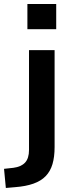

<svg xmlns="http://www.w3.org/2000/svg" viewBox="-67 -740 364 953"><path d="M69 -595V-720H212V-595ZM-38 193 -47 98 -1 93Q38 88 57.5 67Q77 46 77 4V-491H204V-10Q204 39 193.5 74.5Q183 110 160 134Q137 158 99 171.5Q61 185 8 189Z"/></svg>

Font: Nunito Sans 11pt
Style: Bold
Weight: 700
Version: Version 3.101;gftools[0.9.27]